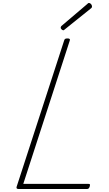

<svg xmlns="http://www.w3.org/2000/svg" viewBox="-20 -1274 734 1294"><path d="M107 0Q87 0 92 -15L412 -1000Q414 -1008 418.5 -1011.5Q423 -1015 435 -1015Q445 -1015 449 -1011.5Q453 -1008 450 -1000L137 -35H574Q585 -35 586 -30.5Q587 -26 585 -18Q582 -8 577.5 -4Q573 0 564 0ZM407 -1070Q401 -1070 395 -1076Q389 -1082 389 -1087Q389 -1089 390 -1092Q391 -1095 393 -1098L567 -1246Q570 -1249 573 -1251.5Q576 -1254 579 -1254Q584 -1254 589 -1250.5Q594 -1247 597 -1241.5Q600 -1236 600 -1230Q600 -1228 599.5 -1225.5Q599 -1223 596 -1220L418 -1077Q414 -1074 412 -1072Q410 -1070 407 -1070Z"/></svg>

Font: Playwrite BE VLG Thin
Style: Regular
Weight: 250
Designer: Veronika Burian, José Scaglione
Foundry: TypeTogether
Version: Version 1.002